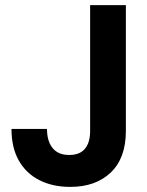

<svg xmlns="http://www.w3.org/2000/svg" viewBox="-20 -720 574 752"><path d="M255 12Q186 12 134 -14.5Q82 -41 53.5 -91.5Q25 -142 25 -215H164Q164 -183 174 -160Q184 -137 203 -125Q222 -113 251 -113Q280 -113 298 -124.5Q316 -136 324.5 -157Q333 -178 333 -207V-700H473V-207Q473 -101 414 -44.5Q355 12 255 12Z"/></svg>

Font: DM Sans 28pt ExtraBold
Style: Regular
Weight: 800
Version: Version 4.004;gftools[0.9.30]